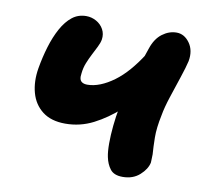

<svg xmlns="http://www.w3.org/2000/svg" viewBox="-65 -594 725 678"><g transform="rotate(10 297.0 -254.5)"><path d="M184 -136Q133 -136 102 -160Q71 -184 60 -224Q49 -264 57 -312Q64 -353 75.5 -391Q87 -429 103.5 -459Q120 -489 141.5 -506Q163 -523 192 -523Q211 -523 228 -513.5Q245 -504 254 -487.5Q263 -471 260 -451Q258 -439 250.5 -424Q243 -409 234.5 -392.5Q226 -376 219 -358.5Q212 -341 210 -321Q208 -309 210 -301Q212 -293 219 -289Q226 -285 237 -285Q259 -285 283 -294.5Q307 -304 331.5 -322Q356 -340 379 -366.5Q402 -393 423 -426L464 -315Q420 -264 375.5 -224Q331 -184 284 -160Q237 -136 184 -136ZM416 14Q385 14 371.5 -3.5Q358 -21 353 -46Q349 -65 349 -94.5Q349 -124 352.5 -158.5Q356 -193 362 -224Q367 -248 376 -279.5Q385 -311 395 -344Q405 -377 414 -405Q423 -433 429 -449Q441 -485 465 -503Q489 -521 516 -521Q544 -521 563 -494.5Q582 -468 575 -429Q570 -407 557.5 -369.5Q545 -332 532 -292.5Q519 -253 514 -224Q504 -177 504.5 -142.5Q505 -108 507 -83Q507 -73 506.5 -66Q506 -59 506 -53Q501 -29 477 -7.5Q453 14 416 14Z"/></g></svg>

Font: Shantell Sans Light
Style: Bold Italic
Weight: 700
Italic angle: -11°
Version: Version 1.011;[c5ecc13dd]